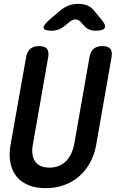

<svg xmlns="http://www.w3.org/2000/svg" viewBox="-20 -970 640 1000"><path d="M116 -672Q121 -702 138 -716Q155 -730 184 -730Q213 -730 224.5 -716Q236 -702 231 -672L151 -216Q146 -190 149 -168Q152 -146 162 -130.5Q172 -115 190.5 -106Q209 -97 237 -97Q265 -97 286.5 -106Q308 -115 324 -131Q340 -147 350.5 -169Q361 -191 366 -216L446 -672Q451 -702 468 -716Q485 -730 514 -730Q543 -730 554.5 -716Q566 -702 561 -672L481 -216Q472 -164 449 -122.5Q426 -81 392 -51.5Q358 -22 314 -6Q270 10 218 10Q166 10 127.5 -6Q89 -22 65.5 -51.5Q42 -81 34 -123Q26 -165 35 -216ZM250 -810Q210 -810 207 -823.5Q204 -837 235 -865L290 -912Q313 -932 337 -941Q361 -950 388 -950Q415 -950 436 -941Q457 -932 472 -912L511 -865Q533 -838 525 -824Q517 -810 479 -810Q459 -810 444 -816.5Q429 -823 418 -836L402 -854Q389 -869 373 -869Q357 -869 339 -853L320 -838Q304 -824 286.5 -817Q269 -810 250 -810Z"/></svg>

Font: Maple Mono NL SemiBold
Style: Italic
Weight: 600
Italic angle: -10°
Monospace: yes
Designer: subframe7536
Version: Version 7.000